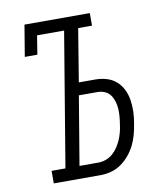

<svg xmlns="http://www.w3.org/2000/svg" viewBox="-82 -805 765 874"><g transform="rotate(-10 300.0 -367.5)"><path d="M96 0V-58H160L263 -677H138L124 -590H66L90 -735H392V-677H328L288 -433H364Q391 -433 416.5 -425.5Q442 -418 461 -401Q480 -384 491 -361Q502 -338 506 -311.5Q510 -285 509 -257.5Q508 -230 503 -204Q499 -179 492.5 -154.5Q486 -130 474.5 -107Q463 -84 446 -63.5Q429 -43 407.5 -28Q386 -13 361 -6.5Q336 0 312 0ZM225 -58H312Q329 -58 346.5 -64Q364 -70 378.5 -82.5Q393 -95 403.5 -111Q414 -127 421 -143.5Q428 -160 432.5 -177.5Q437 -195 439 -212Q442 -230 443.5 -248Q445 -266 444 -283.5Q443 -301 438 -317.5Q433 -334 423.5 -347.5Q414 -361 398 -368Q382 -375 364 -375H278Z"/></g></svg>

Font: Iosevka Slab LtExObl
Style: Regular
Weight: 300
Width: 7
Italic angle: -9°
Monospace: yes
Designer: Belleve Invis
Foundry: Belleve Invis
Version: Version 11.1.0; ttfautohint (v1.8.3)